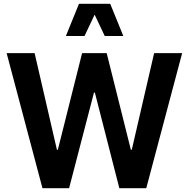

<svg xmlns="http://www.w3.org/2000/svg" viewBox="-20 -988 990 1008"><path d="M627.5 -798.9 558.6 -968.1H394.6L325.9 -798.9H423.7L476.8 -911.1L529.9 -798.9ZM671.9 -202H667L540.1 -709.1H411L283.7 -202H278.8L161.7 -709.1H14.8L202.9 0H342.8L473.3 -501.7H478.1L606.5 0H747.9L936.3 -709.1H789.2Z"/></svg>

Font: Estedad-FD VF
Style: Regular
Weight: 100
Designer: Amin Abedi
Version: Version 7.3